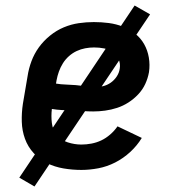

<svg xmlns="http://www.w3.org/2000/svg" viewBox="-20 -608 640 696"><path d="M275 8Q242 8 210 2.5Q178 -3 150.5 -16.5Q123 -30 102 -53Q81 -76 70.5 -105Q60 -134 59 -166.5Q58 -199 63 -232L80 -332Q84 -359 94 -386Q104 -413 121 -436.5Q138 -460 161.5 -479Q185 -498 211.5 -509Q238 -520 265.5 -524Q293 -528 320 -528Q348 -528 374.5 -524.5Q401 -521 425.5 -511.5Q450 -502 470 -486Q490 -470 502.5 -448Q515 -426 519.5 -399.5Q524 -373 520 -346Q516 -324 506.5 -303.5Q497 -283 481 -266Q465 -249 445.5 -236.5Q426 -224 404.5 -217Q383 -210 361 -207Q339 -204 318 -204Q299 -204 280.5 -205.5Q262 -207 243 -207.5Q224 -208 205 -209Q186 -210 168 -213Q165 -187 168 -162Q171 -137 186 -118.5Q201 -100 225.5 -92Q250 -84 275 -84Q293 -84 311.5 -87.5Q330 -91 347 -99Q364 -107 379.5 -120.5Q395 -134 406 -150L494 -108Q477 -80 452 -57Q427 -34 397.5 -19Q368 -4 336.5 2Q305 8 275 8ZM323 -292Q338 -292 353 -295.5Q368 -299 381 -308Q394 -317 403 -330.5Q412 -344 414 -359Q417 -377 410 -393.5Q403 -410 389 -419.5Q375 -429 357.5 -432.5Q340 -436 321 -436Q305 -436 289 -433Q273 -430 258 -423Q243 -416 230 -404.5Q217 -393 208 -378.5Q199 -364 193.5 -348.5Q188 -333 185 -317L183 -305Q201 -302 219 -301.5Q237 -301 254 -299.5Q271 -298 288 -295Q305 -292 323 -292ZM105 68 50 36 468 -588 524 -556Z"/></svg>

Font: Iosevka Etoile Semibold
Style: Italic
Weight: 600
Italic angle: -9°
Designer: Belleve Invis
Foundry: Belleve Invis
Version: Version 22.1.2; ttfautohint (v1.8.4)